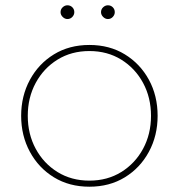

<svg xmlns="http://www.w3.org/2000/svg" viewBox="-20 -693 676 726"><path d="M318 13Q242 13 184 -22.5Q126 -58 93 -119Q60 -180 60 -255Q60 -330 93 -391Q126 -452 184 -487.5Q242 -523 318 -523Q394 -523 452 -487.5Q510 -452 543 -391.5Q576 -331 576 -255Q576 -180 543 -119Q510 -58 452 -22.5Q394 13 318 13ZM318 -10Q386 -10 438.5 -42.5Q491 -75 521 -130.5Q551 -186 551 -255Q551 -324 521 -379.5Q491 -435 438.5 -467.5Q386 -500 318 -500Q250 -500 197.5 -467.5Q145 -435 115 -379.5Q85 -324 85 -255Q85 -186 115 -130.5Q145 -75 197.5 -42.5Q250 -10 318 -10ZM388 -621Q378 -621 370 -629Q362 -637 362 -647Q362 -658 370 -665.5Q378 -673 388 -673Q399 -673 406.5 -665.5Q414 -658 414 -647Q414 -637 406.5 -629Q399 -621 388 -621ZM235 -621Q225 -621 217 -629Q209 -637 209 -647Q209 -658 217 -665.5Q225 -673 235 -673Q246 -673 253.5 -665.5Q261 -658 261 -647Q261 -637 253.5 -629Q246 -621 235 -621Z"/></svg>

Font: MuseoModerno Thin Thin
Style: Regular
Weight: 250
Version: Version 1.003